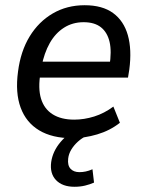

<svg xmlns="http://www.w3.org/2000/svg" viewBox="-20 -520 559 735"><path d="M256 9Q180 9 130 -21Q80 -51 59 -108Q38 -165 49 -246Q59 -324 93.5 -380.5Q128 -437 182 -468.5Q236 -500 304 -500Q372 -500 413 -470Q454 -440 469.5 -385Q485 -330 475 -254L470 -223H117L126 -284H417L399 -267Q408 -323 399.5 -359.5Q391 -396 366.5 -415.5Q342 -435 300 -435Q258 -435 225 -414Q192 -393 170.5 -355Q149 -317 139 -265L135 -241Q125 -182 137 -142.5Q149 -103 181.5 -82.5Q214 -62 264 -62Q302 -62 340.5 -74Q379 -86 414 -112L439 -50Q401 -20 352 -5.5Q303 9 256 9ZM265 195Q219 195 194.5 169.5Q170 144 176 100Q182 59 211.5 24Q241 -11 287 -34L312 0Q294 8 278.5 22Q263 36 253 52.5Q243 69 241 87Q238 113 250 126Q262 139 284 139Q296 139 308 136.5Q320 134 334 128L340 179Q324 186 305.5 190.5Q287 195 265 195Z"/></svg>

Font: Nunito Sans 10pt SemiCondensed Medium
Style: Italic
Weight: 500
Width: 4
Italic angle: -9°
Designer: Vernon Adams
Foundry: Vernon Adams
Version: Version 3.101;gftools[0.9.27]